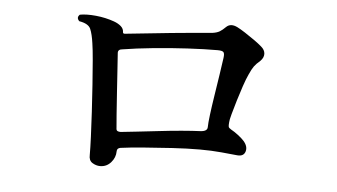

<svg xmlns="http://www.w3.org/2000/svg" viewBox="-41 -653 1082 617"><g transform="rotate(5 500.0 -345.0)"><path d="M301 -101Q288 -101 276 -108.5Q264 -116 265 -134Q265 -156 263.5 -192.5Q262 -229 259.5 -272.5Q257 -316 254 -359Q251 -402 248 -437.5Q245 -473 242 -492Q238 -521 231 -537.5Q224 -554 194 -559Q183 -570 194 -580Q215 -584 246 -581Q277 -578 305 -568Q319 -563 328 -555Q337 -547 337 -536Q337 -530 347 -532Q377 -535 414.5 -539Q452 -543 491.5 -547Q531 -551 566 -554Q601 -557 624 -559Q638 -561 646.5 -566Q655 -571 666 -582Q680 -595 702 -584Q712 -579 727.5 -569Q743 -559 758.5 -548Q774 -537 783 -529Q795 -519 795.5 -506.5Q796 -494 785 -483Q772 -472 765.5 -463Q759 -454 751 -436Q744 -421 736 -397.5Q728 -374 720.5 -349Q713 -324 707.5 -304Q702 -284 702 -277Q701 -267 702 -263Q703 -259 710 -255Q721 -249 733.5 -239.5Q746 -230 753 -222Q768 -205 763 -188.5Q758 -172 737 -174Q717 -176 685.5 -179Q654 -182 616 -182Q575 -182 526.5 -179Q478 -176 434 -172.5Q390 -169 361 -165Q350 -163 350 -153Q350 -133 336 -117Q322 -101 301 -101ZM357 -216Q375 -218 408 -221.5Q441 -225 479 -229.5Q517 -234 552.5 -237Q588 -240 612 -241Q635 -242 635 -256Q635 -268 638.5 -296Q642 -324 647.5 -359Q653 -394 658 -427Q663 -460 666 -482Q668 -496 664 -500.5Q660 -505 645 -505Q603 -505 548 -502Q493 -499 438 -493.5Q383 -488 340 -481Q326 -480 326 -469Q327 -453 329.5 -417.5Q332 -382 334.5 -342.5Q337 -303 339.5 -271Q342 -239 343 -228Q343 -220 347 -218Q351 -216 357 -216Z"/></g></svg>

Font: Zen Old Mincho Medium
Style: Regular
Weight: 500
Designer: Yoshimichi Ohira
Foundry: Positype
Version: Version 1.500